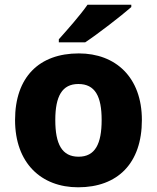

<svg xmlns="http://www.w3.org/2000/svg" viewBox="-20 -786 667 816"><path d="M538 -756V-766H352C321 -721 263 -656 230 -619V-606H342C395 -641 496 -719 538 -756ZM583 -276C583 -458 471 -559 315 -559C146 -559 44 -458 44 -276C44 -92 156 10 312 10C480 10 583 -92 583 -276ZM215 -276C215 -377 244 -429 313 -429C384 -429 412 -377 412 -276C412 -174 384 -120 314 -120C243 -120 215 -174 215 -276Z"/></svg>

Font: Noto Sans Gurmukhi ExtraBold
Style: Regular
Weight: 800
Designer: Jelle Bosma - Monotype Design Team
Foundry: Monotype Imaging Inc.
Version: Version 2.004